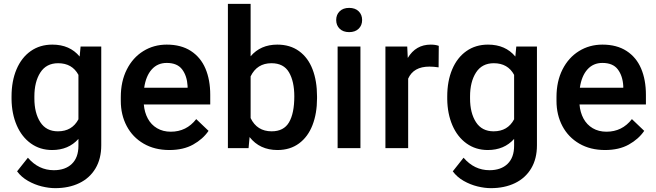

<svg xmlns="http://www.w3.org/2000/svg" viewBox="-20 -770 3408 998"><path d="M68.8 120.6 125 49.8Q180.7 114.7 259.8 114.7Q319.3 114.7 353.5 81.8Q387.7 48.8 387.7 -12.2V-47.9Q335.9 9.8 251 9.8Q188 9.8 140.4 -24.4Q92.8 -58.6 66.9 -118.7Q41 -178.7 40 -254.4V-268.6Q40 -348.6 65.9 -409.7Q91.8 -470.7 139.6 -504.4Q187.5 -538.1 252 -538.1Q342.8 -538.1 394 -476.1L398.9 -528.3H506.3V-14.6Q506.3 55.2 476.3 105.5Q446.3 155.8 392.1 181.9Q337.9 208 266.6 208Q234.9 208 197.5 199Q160.2 189.9 125.5 170.2Q90.8 150.4 68.8 120.6ZM158.7 -258.3Q158.7 -182.6 189.5 -135Q220.2 -87.4 281.2 -87.4Q354.5 -87.4 387.7 -149.9V-380.9Q355 -441.4 282.2 -441.4Q220.7 -441.4 189.7 -393.1Q158.7 -344.7 158.7 -268.6Z M1064 -89.8Q1034.7 -46.9 983.9 -18.6Q933.1 9.8 860.4 9.8Q783.7 9.8 726.6 -23.4Q669.4 -56.6 638.7 -114.7Q607.9 -172.9 607.9 -245.6V-265.6Q607.9 -347.2 639.2 -408.9Q670.4 -470.7 724.9 -504.4Q779.3 -538.1 846.7 -538.1Q921.4 -538.1 972.2 -505.1Q1022.9 -472.2 1047.9 -413.6Q1072.8 -355 1072.8 -277.3V-227.1H727.5Q731 -186 748.3 -153.8Q765.6 -121.6 796.4 -103.5Q827.1 -85.4 867.7 -85.4Q949.2 -85.4 1000 -150.9ZM729.5 -314H955.1V-322.8Q952.1 -375.5 926.8 -409.2Q901.4 -442.9 846.7 -442.9Q798.8 -442.9 768.6 -408.9Q738.3 -375 729.5 -314Z M1627.9 -258.8Q1627.9 -180.2 1604.2 -119.4Q1580.6 -58.6 1534.2 -24.4Q1487.8 9.8 1422.4 9.8Q1330.1 9.8 1277.3 -57.6L1272 0H1164.6V-750H1282.7V-477.5Q1334.5 -538.1 1421.4 -538.1Q1487.8 -538.1 1534.4 -504.4Q1581.1 -470.7 1604.5 -409.9Q1627.9 -349.1 1627.9 -269ZM1282.7 -373V-156.2Q1315.9 -87.4 1392.1 -87.4Q1455.1 -87.4 1482.4 -134.3Q1509.8 -181.2 1509.8 -269Q1509.8 -346.7 1482.2 -394Q1454.6 -441.4 1391.1 -441.4Q1315.9 -441.4 1282.7 -373Z M1794.9 -729Q1826.2 -729 1844.2 -711.4Q1862.3 -693.8 1862.3 -666Q1862.3 -638.2 1844.2 -620.6Q1826.2 -603 1794.9 -603Q1763.7 -603 1745.6 -620.6Q1727.5 -638.2 1727.5 -666Q1727.5 -693.8 1745.6 -711.4Q1763.7 -729 1794.9 -729ZM1853.5 -528.3V0H1734.9V-528.3Z M2101.6 -361.3V0H1983.4V-528.3H2096.7L2099.6 -468.8Q2141.1 -538.1 2218.8 -538.1Q2243.2 -538.1 2260.7 -531.7L2259.8 -419.9Q2233.9 -423.8 2211.9 -423.8Q2129.4 -423.8 2101.6 -361.3Z M2333.5 120.6 2389.6 49.8Q2445.3 114.7 2524.4 114.7Q2584 114.7 2618.2 81.8Q2652.3 48.8 2652.3 -12.2V-47.9Q2600.6 9.8 2515.6 9.8Q2452.6 9.8 2405 -24.4Q2357.4 -58.6 2331.5 -118.7Q2305.7 -178.7 2304.7 -254.4V-268.6Q2304.7 -348.6 2330.6 -409.7Q2356.4 -470.7 2404.3 -504.4Q2452.1 -538.1 2516.6 -538.1Q2607.4 -538.1 2658.7 -476.1L2663.6 -528.3H2771V-14.6Q2771 55.2 2741 105.5Q2710.9 155.8 2656.7 181.9Q2602.5 208 2531.2 208Q2499.5 208 2462.2 199Q2424.8 189.9 2390.1 170.2Q2355.5 150.4 2333.5 120.6ZM2423.3 -258.3Q2423.3 -182.6 2454.1 -135Q2484.9 -87.4 2545.9 -87.4Q2619.1 -87.4 2652.3 -149.9V-380.9Q2619.6 -441.4 2546.9 -441.4Q2485.4 -441.4 2454.3 -393.1Q2423.3 -344.7 2423.3 -268.6Z M3328.6 -89.8Q3299.3 -46.9 3248.5 -18.6Q3197.8 9.8 3125 9.8Q3048.3 9.8 2991.2 -23.4Q2934.1 -56.6 2903.3 -114.7Q2872.6 -172.9 2872.6 -245.6V-265.6Q2872.6 -347.2 2903.8 -408.9Q2935.1 -470.7 2989.5 -504.4Q3043.9 -538.1 3111.3 -538.1Q3186 -538.1 3236.8 -505.1Q3287.6 -472.2 3312.5 -413.6Q3337.4 -355 3337.4 -277.3V-227.1H2992.2Q2995.6 -186 3012.9 -153.8Q3030.3 -121.6 3061 -103.5Q3091.8 -85.4 3132.3 -85.4Q3213.9 -85.4 3264.6 -150.9ZM2994.1 -314H3219.7V-322.8Q3216.8 -375.5 3191.4 -409.2Q3166 -442.9 3111.3 -442.9Q3063.5 -442.9 3033.2 -408.9Q3002.9 -375 2994.1 -314Z"/></svg>

Font: Mardoto Medium
Style: Regular
Weight: 500
Designer: Christian Robertson, Vahan Hovhannisyan
Foundry: Google
Version: Version 1.000